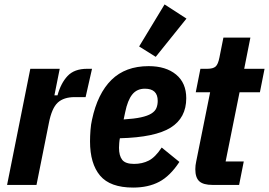

<svg xmlns="http://www.w3.org/2000/svg" viewBox="-20 -836 1216 868"><path d="M12 0 117 -525H250L226 -405H240Q255 -460 285.5 -492.5Q316 -525 374 -525H396L367 -397H318Q268 -397 241 -372Q214 -347 201 -280L145 0Z M582 12Q478 12 432.5 -42Q387 -96 387 -197Q387 -220 389 -247Q391 -274 396 -295Q421 -413 484 -475Q547 -537 652 -537Q730 -537 776 -499Q822 -461 822 -392Q822 -303 751.5 -259Q681 -215 522 -211Q520 -202 519 -189Q518 -176 518 -168Q518 -132 532.5 -113.5Q547 -95 586 -95Q623 -95 652.5 -110Q682 -125 711 -169L791 -104Q749 -40 699.5 -14Q650 12 582 12ZM635 -435Q599 -435 578 -409Q557 -383 546 -329L539 -296Q587 -299 617 -305.5Q647 -312 664 -322.5Q681 -333 687 -347.5Q693 -362 693 -380Q693 -435 635 -435ZM684 -579 609 -626 724 -816 823 -752Z M941 0Q899 0 881 -16.5Q863 -33 863 -71Q863 -79 864 -88.5Q865 -98 867 -106L930 -419H865L886 -525H917Q943 -525 954.5 -535Q966 -545 972 -576L990 -666H1112L1084 -525H1176L1155 -419H1063L1000 -106H1082L1061 0Z"/></svg>

Font: IBM Plex Sans Cond
Style: Bold Italic
Weight: 700
Width: 3
Italic angle: -11°
Designer: Mike Abbink, Paul van der Laan, Pieter van Rosmalen
Foundry: Bold Monday
Version: Version 1.3